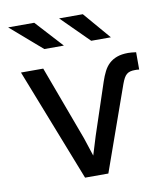

<svg xmlns="http://www.w3.org/2000/svg" viewBox="-79 -756 708 821"><g transform="rotate(-10 275.0 -345.0)"><path d="M374 -391.1 299.8 -168 274.9 -86.9 249 -166 128.9 -490.2H32.2L224.1 0H325.2L455.1 -366.2C458.7 -376 462.2 -384.1 465.8 -390.6C469.4 -397.1 473.5 -402.3 478 -406C482.6 -409.7 487.7 -412.4 493.4 -413.8C499.1 -415.3 505.7 -416 513.2 -416H522C525.2 -416 528.6 -415.7 532.2 -415V-490.2C526 -491.2 519.8 -491.9 513.4 -492.4C507.1 -492.9 502 -493.2 498 -493.2C478.8 -493.2 462.6 -490.7 449.2 -485.8C435.9 -481 424.5 -474.1 415 -465.3C405.6 -456.5 397.7 -445.9 391.4 -433.3C385 -420.8 379.2 -406.7 374 -391.1ZM335.9 -689.9H232.9L351.6 -571.8H437ZM125 -689.9H11.7L147.9 -571.8H232.9ZM0 -490.2Z"/></g></svg>

Font: CodeNewRoman Nerd Font Mono
Style: Regular
Weight: 400
Monospace: yes
Designer: Sam Radian
Foundry: Code New Roman
Version: Version 2.00 November 29, 2014;Nerd Fonts 3.2.1